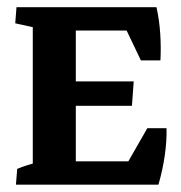

<svg xmlns="http://www.w3.org/2000/svg" viewBox="-20 -503 494 523"><path d="M69.3 -7.3V-476.6H186.5V-7.3ZM131.3 0V-63.5H399.9L411.6 0ZM411.6 0 316.4 -40.5 381.3 -153.8H433.6Q434.6 -120.6 429 -80.6Q423.3 -40.5 411.6 0ZM123.5 -214.8V-281.2H344.2L339.4 -214.8ZM103 -419.9V-483.4H406.2L397 -419.9ZM363.8 -338.4 314.9 -440.9 406.2 -483.4Q414.1 -448.2 416.5 -410.6Q418.9 -373 417 -338.4ZM23.4 0 26.9 -43Q50.3 -53.2 87.9 -62L69.3 -12.2V-88.9H186.5V-12.2L169.4 -58.1L234.4 -43.9L231 0ZM232.4 -483.4 229 -440.4Q205.6 -430.2 168 -421.4L186.5 -471.2V-394.5H69.3V-471.2L86.4 -425.3L21.5 -439.5L24.9 -483.4Z"/></svg>

Font: Markazi Text
Style: Regular
Weight: 400
Designer: Borna Izadpanah (Arabic designer), Fiona Ross (Arabic design director) and Florian Runge (Latin designer)
Foundry: Borna Izadpanah and Florian Runge
Version: Version 1.000